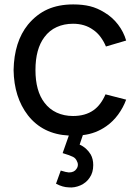

<svg xmlns="http://www.w3.org/2000/svg" viewBox="-20 -598 624 869"><path d="M457.5 -171 551 -147Q537.5 -110.5 514.5 -79.2Q491.5 -48 461.5 -27Q413.5 7 355 13.5L340.5 56.5Q371.5 70 390.5 101Q402 121.5 402 149Q402 183.5 385.5 206.5Q378 218 367.2 226.8Q356.5 235.5 344 241Q331.5 246.5 317.8 249Q304 251.5 290.5 250Q264 249.5 233.5 233.5L255 174Q280.5 182 291.5 182.5Q316 182.5 326 166.5Q332.5 158 332.5 147Q332.5 139 329 133.5Q323.5 118.5 310.5 112Q303.5 108.5 292 104.2Q280.5 100 263.5 95L291.5 15.5Q173.5 9.5 106.5 -76Q43.5 -157.5 41.5 -281Q44 -409 106.5 -486.5Q145.5 -533.5 195.5 -555.8Q245.5 -578 311.5 -578Q354 -578 387.5 -569.8Q421 -561.5 453 -541.5Q489 -520 514.2 -487Q539.5 -454 551 -414.5L459.5 -387.5Q450 -410.5 435 -430.8Q420 -451 401 -463.5Q363.5 -490.5 310.5 -490.5Q270 -490.5 236.8 -475.5Q203.5 -460.5 181 -430Q140.5 -376.5 140.5 -281Q140.5 -186.5 181 -133.5Q203.5 -103.5 236.8 -88.2Q270 -73 310.5 -73Q366 -73 403 -99Q436.5 -122.5 457.5 -171Z"/></svg>

Font: Russisch Sans Medium
Style: Regular
Weight: 500
Width: 4
Designer: Michael Sharanda (font) & Cristiano Sobral (main changes)
Foundry: Michael Sharanda
Version: Version 2.00;September 8, 2020;FontCreator 13.0.0.2681 64-bi